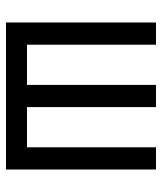

<svg xmlns="http://www.w3.org/2000/svg" viewBox="30 -570 540 640"><g transform="rotate(90 300.0 -250.0)"><path d="M55 0V-500H129V-70H263V-500H337V-70H471V-500H545V0Z"/></g></svg>

Font: PT Mono
Style: Regular
Weight: 400
Monospace: yes
Designer: A.Korolkova, I.Chaeva
Foundry: ParaType Ltd
Version: Version 1.001W OFL